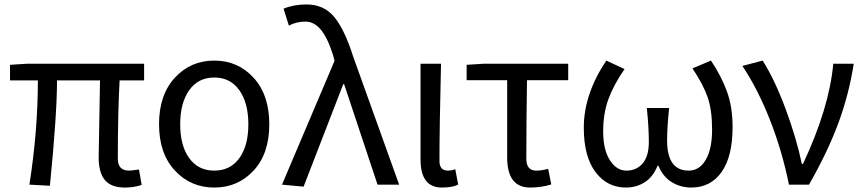

<svg xmlns="http://www.w3.org/2000/svg" viewBox="-20 -829 3874 862"><path d="M423 -122 429 -468H236Q236 -317 204 5L112 0Q150 -242 150 -468H25V-538L103 -543H627V-468H517Q509 -326 509 -116Q509 -63 560 -63Q569 -63 604 -68L616 1Q583 13 541 13Q479 13 451 -20.5Q423 -54 423 -122Z M1118.5 -63Q1048 13 942 13Q836 13 765 -63.5Q694 -140 694 -271.5Q694 -403 765 -480Q836 -557 942 -557Q1048 -557 1118.5 -480Q1189 -403 1189 -271Q1189 -139 1118.5 -63ZM829.5 -119Q870 -63 942 -63Q1014 -63 1054.5 -119Q1095 -175 1095 -271Q1095 -367 1054.5 -424Q1014 -481 942 -481Q870 -481 829.5 -424Q789 -367 789 -271Q789 -175 829.5 -119Z M1343 9 1246 0 1482 -556 1476 -579Q1452 -657 1421.5 -694.5Q1391 -732 1351 -732Q1311 -732 1277 -714L1253 -790Q1298 -809 1356 -809Q1434 -809 1480.5 -753Q1527 -697 1566 -574L1772 0H1675L1525 -451H1521Z M1960 -543Q1953 -256 1953 -106Q1953 -63 1991 -63Q2006 -63 2024 -69L2037 0Q2011 13 1964 13Q1868 13 1868 -113V-543Z M2455 -1Q2411 13 2360 13Q2257 13 2257 -122V-469H2075V-538L2153 -543H2531V-469H2346Q2343 -284 2343 -116Q2343 -63 2388 -63Q2412 -63 2441 -71Z M2790 13Q2706 13 2653.5 -56.5Q2601 -126 2601 -256Q2601 -406 2702 -557L2784 -519Q2735 -448 2711.5 -384Q2688 -320 2688 -238.5Q2688 -157 2718 -110Q2748 -63 2792.5 -63Q2837 -63 2865 -95Q2893 -127 2893 -192Q2893 -257 2884 -344H2984Q2975 -257 2975 -198Q2975 -63 3072 -63Q3120 -63 3148.5 -111.5Q3177 -160 3177 -247.5Q3177 -335 3157 -392.5Q3137 -450 3089 -522L3172 -557Q3220 -485 3244.5 -416Q3269 -347 3269 -259Q3269 -126 3219.5 -56.5Q3170 13 3084 13Q3035 13 2995.5 -11.5Q2956 -36 2936 -85H2932Q2913 -36 2875.5 -11.5Q2838 13 2790 13Z M3522 0Q3492 -150 3437 -290Q3382 -430 3313 -533L3404 -557Q3458 -472 3507 -340Q3556 -208 3580 -93H3585Q3703 -344 3721 -543H3813Q3791 -403 3743 -274Q3695 -145 3612 0Z"/></svg>

Font: Swei Fan Sans CJK TC
Style: Regular
Weight: 400
Version: Version 2.130